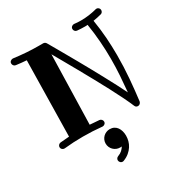

<svg xmlns="http://www.w3.org/2000/svg" viewBox="-230 -898 1280 1356"><g transform="rotate(-30 410.5 -219.5)"><path d="M778.8 -709Q778.8 -700.7 774.2 -693.6Q769.5 -686.5 761.2 -684.1Q744.1 -679.7 727.5 -676Q710.9 -672.4 693.8 -669.9Q706.5 -592.8 711.7 -520Q716.8 -447.3 716.8 -376Q716.8 -279.3 709.2 -189.5Q701.7 -99.6 690.9 -13.2Q688 -2.4 680.9 3.2Q673.8 8.8 665 8.8Q648.4 8.8 642.1 -6.8Q628.4 -40 604.7 -88.6Q581.1 -137.2 551.5 -193.1Q522 -249 489 -309.1Q456.1 -369.1 424.6 -425.3Q393.1 -481.4 365.2 -530.5Q337.4 -579.6 317.9 -613.8L303.2 -47.9Q321.8 -46.4 341.1 -44.9Q360.4 -43.5 379.9 -42Q389.6 -40.5 396.2 -33.2Q402.8 -25.9 402.8 -16.1Q402.8 -4.9 394.5 2Q386.2 8.8 377 8.8H375Q335.9 4.9 297.1 2.9Q258.3 1 219.2 1Q180.7 1 142.8 2.9Q105 4.9 66.9 8.8H64.9Q54.2 8.8 46.6 1.2Q39.1 -6.3 39.1 -16.1Q39.1 -25.9 45.7 -33.2Q52.2 -40.5 62 -42Q80.1 -43.5 98.4 -44.9Q116.7 -46.4 134.8 -47.9L146 -664.1Q104 -667 61 -672.9Q51.3 -674.3 45.2 -681.9Q39.1 -689.5 39.1 -699.2Q39.1 -710.9 47.9 -717.5Q56.6 -724.1 64.9 -724.1H67.9Q120.1 -717.3 170.2 -713.6Q220.2 -710 270 -710H306.2Q306.6 -710 309.1 -709.7Q311.5 -709.5 314.7 -708.5Q317.9 -707.5 321.5 -705.1Q325.2 -702.6 328.1 -698.2Q330.1 -694.8 340.8 -676.3Q351.6 -657.7 368.7 -627.9Q385.7 -598.1 408 -559.1Q430.2 -520 455.3 -475.6Q480.5 -431.2 506.8 -383.3Q533.2 -335.4 558.8 -287.8Q584.5 -240.2 608.2 -195.1Q631.8 -149.9 650.9 -110.8Q657.2 -174.8 661.6 -240.7Q666 -306.6 666 -376Q666 -445.3 660.6 -517.6Q655.3 -589.8 643.1 -666Q636.7 -665 630.9 -665Q625 -665 618.2 -665Q589.4 -665 558.1 -668Q548.3 -668.9 541.7 -676.5Q535.2 -684.1 535.2 -693.8Q535.2 -704.6 543.2 -711.9Q551.3 -719.2 561 -719.2H564Q577.6 -717.3 591.1 -716.6Q604.5 -715.8 618.2 -715.8Q651.9 -715.8 684.1 -720.2Q716.3 -724.6 747.1 -732.9Q749 -733.9 753.9 -733.9Q764.6 -733.9 771.7 -726.3Q778.8 -718.8 778.8 -709ZM487.3 147Q487.3 168 481.7 189.5Q476.1 210.9 463.6 230.2Q451.2 249.5 431.6 265.9Q412.1 282.2 384.3 293Q381.8 293.9 379.6 294.4Q377.4 294.9 375 294.9Q363.8 294.9 356.4 286.9Q349.1 278.8 349.1 269Q349.1 261.2 353.8 254.6Q358.4 248 366.2 245.1Q388.2 236.8 401.4 224.6Q414.6 212.4 422.9 198.2Q418.9 199.2 416 199.2Q413.1 199.2 409.2 199.2Q393.6 199.2 379.9 193.4Q366.2 187.5 356 177.2Q345.7 167 339.8 153.3Q334 139.6 334 124Q334 108.9 339.8 95.2Q345.7 81.5 356 71.5Q366.2 61.5 379.9 55.7Q393.6 49.8 409.2 49.8Q428.7 49.8 443.6 57.6Q458.5 65.4 468 78.9Q477.5 92.3 482.4 109.9Q487.3 127.4 487.3 147Z"/></g></svg>

Font: Ribeye
Style: Regular
Weight: 400
Designer: Astigmatic (AOETI)
Foundry: Astigmatic (AOETI)
Version: Version 1.000